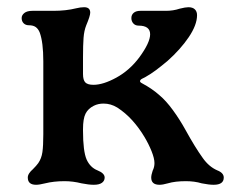

<svg xmlns="http://www.w3.org/2000/svg" viewBox="-20 -502 650 532"><path d="M57 -10Q57 -16 61 -22Q65 -28 71 -33Q81 -43 86 -50Q95 -63 97.5 -80.5Q100 -98 100 -130V-332Q100 -385 90 -412Q86 -422 79 -427Q72 -432 60 -432Q51 -432 45.5 -437.5Q40 -443 40 -452Q40 -460 47.5 -466Q55 -472 70 -472H128Q163 -472 191 -479Q203 -482 213 -482Q230 -482 230 -467Q230 -458 219 -432Q213 -417 211.5 -397Q210 -377 210 -343V-332V-297Q210 -280 216.5 -273.5Q223 -267 239 -267Q266 -267 302.5 -287Q339 -307 366 -343Q396 -384 396 -407Q396 -431 364 -431Q355 -431 349.5 -437Q344 -443 344 -452Q344 -461 350.5 -466.5Q357 -472 369 -472H440Q460 -472 478 -478Q494 -482 502 -482Q514 -482 520 -476Q526 -470 526 -460Q526 -433 503 -399Q480 -365 444 -333Q426 -318 412 -307.5Q398 -297 382 -288Q378 -286 374 -284Q368 -281 368 -277Q368 -274 374 -271Q402 -256 422 -238Q440 -223 459 -197Q478 -171 494 -142Q521 -93 542 -64Q559 -40 582 -30Q600 -23 600 -10Q600 10 572 10Q559 10 539 6Q519 0 495 0Q465 0 445 6Q431 10 422 10Q399 10 399 -10Q399 -17 403 -29Q408 -39 408 -50Q408 -63 400 -83Q392 -103 380 -123Q365 -148 346.5 -168.5Q328 -189 305 -204Q287 -215 267 -215Q252 -215 240 -209Q224 -201 217 -187Q210 -173 210 -144V-140Q210 -83 220 -60Q230 -38 250 -30Q270 -22 270 -10Q270 -1 262.5 4.5Q255 10 240 10Q226 10 206 6Q182 0 159 0Q129 0 105 6Q89 10 80 10Q57 10 57 -10Z"/></svg>

Font: Raigarh
Style: Regular
Weight: 400
Designer: jaikishan Patel
Foundry: MagicType
Version: Version 1.000;FEAKit 1.0